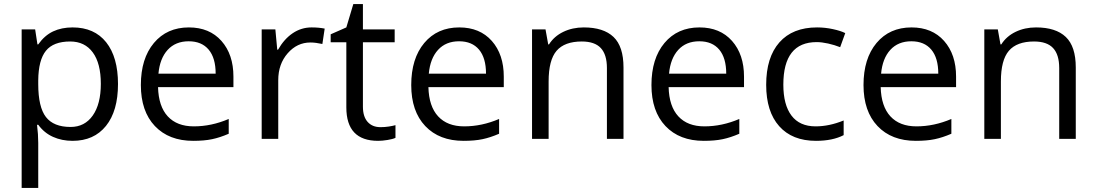

<svg xmlns="http://www.w3.org/2000/svg" viewBox="-20 -679 5362 939"><path d="M335 9.8Q282.7 9.8 239.5 -9.5Q196.3 -28.8 167 -68.8H161.1Q167 -22 167 20V240.2H85.9V-535.2H151.9L163.1 -461.9H167Q198.2 -505.9 239.7 -525.4Q281.2 -544.9 335 -544.9Q441.4 -544.9 499.3 -472.2Q557.1 -399.4 557.1 -268.1Q557.1 -136.2 498.3 -63.2Q439.5 9.8 335 9.8ZM323.2 -476.1Q241.2 -476.1 204.6 -430.7Q168 -385.3 167 -286.1V-268.1Q167 -155.3 204.6 -106.7Q242.2 -58.1 325.2 -58.1Q394.5 -58.1 433.8 -114.3Q473.1 -170.4 473.1 -269Q473.1 -369.1 433.8 -422.6Q394.5 -476.1 323.2 -476.1Z M924.8 9.8Q806.2 9.8 737.5 -62.5Q668.9 -134.8 668.9 -263.2Q668.9 -392.6 732.7 -468.8Q796.4 -544.9 903.8 -544.9Q1004.4 -544.9 1063 -478.8Q1121.6 -412.6 1121.6 -304.2V-252.9H752.9Q755.4 -158.7 800.5 -109.9Q845.7 -61 927.7 -61Q1014.2 -61 1098.6 -97.2V-24.9Q1055.7 -6.3 1017.3 1.7Q979 9.8 924.8 9.8ZM902.8 -477.1Q838.4 -477.1 800 -435.1Q761.7 -393.1 754.9 -318.8H1034.7Q1034.7 -395.5 1000.5 -436.3Q966.3 -477.1 902.8 -477.1Z M1503.9 -544.9Q1539.6 -544.9 1567.9 -539.1L1556.6 -463.9Q1523.4 -471.2 1498 -471.2Q1433.1 -471.2 1387 -418.5Q1340.8 -365.7 1340.8 -287.1V0H1259.8V-535.2H1326.7L1335.9 -436H1339.8Q1369.6 -488.3 1411.6 -516.6Q1453.6 -544.9 1503.9 -544.9Z M1840.8 -57.1Q1862.3 -57.1 1882.3 -60.3Q1902.3 -63.5 1914.1 -66.9V-4.9Q1900.9 1.5 1875.2 5.6Q1849.6 9.8 1829.1 9.8Q1673.8 9.8 1673.8 -153.8V-472.2H1597.2V-511.2L1673.8 -544.9L1708 -659.2H1754.9V-535.2H1910.2V-472.2H1754.9V-157.2Q1754.9 -108.9 1777.8 -83Q1800.8 -57.1 1840.8 -57.1Z M2247.1 9.8Q2128.4 9.8 2059.8 -62.5Q1991.2 -134.8 1991.2 -263.2Q1991.2 -392.6 2054.9 -468.8Q2118.7 -544.9 2226.1 -544.9Q2326.7 -544.9 2385.3 -478.8Q2443.8 -412.6 2443.8 -304.2V-252.9H2075.2Q2077.6 -158.7 2122.8 -109.9Q2168 -61 2250 -61Q2336.4 -61 2420.9 -97.2V-24.9Q2377.9 -6.3 2339.6 1.7Q2301.3 9.8 2247.1 9.8ZM2225.1 -477.1Q2160.6 -477.1 2122.3 -435.1Q2084 -393.1 2077.1 -318.8H2356.9Q2356.9 -395.5 2322.8 -436.3Q2288.6 -477.1 2225.1 -477.1Z M2948.2 0V-346.2Q2948.2 -411.6 2918.5 -443.8Q2888.7 -476.1 2825.2 -476.1Q2741.2 -476.1 2702.1 -430.7Q2663.1 -385.3 2663.1 -280.8V0H2582V-535.2H2647.9L2661.1 -461.9H2665Q2689.9 -501.5 2734.9 -523.2Q2779.8 -544.9 2835 -544.9Q2931.6 -544.9 2980.5 -498.3Q3029.3 -451.7 3029.3 -349.1V0Z M3421.9 9.8Q3303.2 9.8 3234.6 -62.5Q3166 -134.8 3166 -263.2Q3166 -392.6 3229.7 -468.8Q3293.5 -544.9 3400.9 -544.9Q3501.5 -544.9 3560.1 -478.8Q3618.7 -412.6 3618.7 -304.2V-252.9H3250Q3252.4 -158.7 3297.6 -109.9Q3342.8 -61 3424.8 -61Q3511.2 -61 3595.7 -97.2V-24.9Q3552.7 -6.3 3514.4 1.7Q3476.1 9.8 3421.9 9.8ZM3399.9 -477.1Q3335.4 -477.1 3297.1 -435.1Q3258.8 -393.1 3252 -318.8H3531.7Q3531.7 -395.5 3497.6 -436.3Q3463.4 -477.1 3399.9 -477.1Z M3970.7 9.8Q3854.5 9.8 3790.8 -61.8Q3727.1 -133.3 3727.1 -264.2Q3727.1 -398.4 3791.7 -471.7Q3856.4 -544.9 3976.1 -544.9Q4014.6 -544.9 4053.2 -536.6Q4091.8 -528.3 4113.8 -517.1L4088.9 -448.2Q4062 -459 4030.3 -466.1Q3998.5 -473.1 3974.1 -473.1Q3811 -473.1 3811 -265.1Q3811 -166.5 3850.8 -113.8Q3890.6 -61 3968.8 -61Q4035.6 -61 4106 -89.8V-18.1Q4052.2 9.8 3970.7 9.8Z M4459 9.8Q4340.3 9.8 4271.7 -62.5Q4203.1 -134.8 4203.1 -263.2Q4203.1 -392.6 4266.8 -468.8Q4330.6 -544.9 4438 -544.9Q4538.6 -544.9 4597.2 -478.8Q4655.8 -412.6 4655.8 -304.2V-252.9H4287.1Q4289.6 -158.7 4334.7 -109.9Q4379.9 -61 4461.9 -61Q4548.3 -61 4632.8 -97.2V-24.9Q4589.8 -6.3 4551.5 1.7Q4513.2 9.8 4459 9.8ZM4437 -477.1Q4372.6 -477.1 4334.2 -435.1Q4295.9 -393.1 4289.1 -318.8H4568.8Q4568.8 -395.5 4534.7 -436.3Q4500.5 -477.1 4437 -477.1Z M5160.2 0V-346.2Q5160.2 -411.6 5130.4 -443.8Q5100.6 -476.1 5037.1 -476.1Q4953.1 -476.1 4914.1 -430.7Q4875 -385.3 4875 -280.8V0H4793.9V-535.2H4859.9L4873 -461.9H4877Q4901.9 -501.5 4946.8 -523.2Q4991.7 -544.9 5046.9 -544.9Q5143.6 -544.9 5192.4 -498.3Q5241.2 -451.7 5241.2 -349.1V0Z"/></svg>

Font: f0_4961  
Style: Regular
Weight: 400
Foundry: Ascender Corporation
Version: Version 1.10